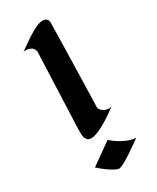

<svg xmlns="http://www.w3.org/2000/svg" viewBox="-199 -794 734 896"><g transform="rotate(-30 168.0 -346.5)"><path d="M275.9 -227.1Q238.3 -198.2 210.9 -182.1Q183.6 -166 165.5 -157.7Q144.5 -148.4 129.9 -146Q106.4 -143.1 96.9 -157Q87.4 -170.9 88.9 -203.1Q88.9 -211.4 89.6 -231.9Q90.3 -252.4 91.6 -280.8Q92.8 -309.1 94 -342.8Q95.2 -376.5 96.7 -411.4Q98.1 -446.3 99.4 -480Q100.6 -513.7 101.8 -541.7Q103 -569.8 103.8 -590.1Q104.5 -610.4 105 -618.2Q104.5 -629.4 98.6 -638.2Q93.3 -645.5 82 -650.6Q70.8 -655.8 48.8 -653.8Q64.9 -664.6 84.2 -678.5Q103.5 -692.4 123.3 -704.8Q143.1 -717.3 162.1 -726.1Q181.2 -734.9 196.8 -734.9Q209.5 -734.9 217.8 -728.3Q226.1 -721.7 226.1 -708Q226.1 -702.1 225.6 -681.4Q225.1 -660.6 224.6 -630.4Q224.1 -600.1 223.1 -563.2Q222.2 -526.4 221.2 -488Q220.2 -449.7 219.2 -412.4Q218.3 -375 217.5 -344.2Q216.8 -313.5 216.1 -292Q215.3 -270.5 214.8 -263.2Q213.9 -252.9 220.2 -244.6Q226.6 -236.3 236.1 -231.2Q245.6 -226.1 256.3 -224.9Q267.1 -223.6 275.9 -227.1ZM303.2 -43Q280.3 -26.9 258.5 -11.5Q236.8 3.9 218 15.6Q199.2 27.3 184.6 34.7Q169.9 42 161.1 42Q152.8 41 140.1 34.2Q128.9 28.3 111.1 16.4Q93.3 4.4 66.9 -19L182.1 -101.1Q209.5 -77.6 231.9 -65.9Q254.4 -54.2 270 -48.8Q288.6 -43 303.2 -43Z"/></g></svg>

Font: Eagle Lake
Style: Regular
Weight: 400
Designer: Astigmatic (AOETI)
Foundry: Astigmatic (AOETI)
Version: Version 1.000